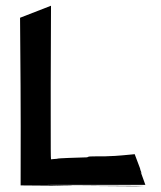

<svg xmlns="http://www.w3.org/2000/svg" viewBox="-20 -645 562 670"><path d="M471 -45C470 -48 473 -41 475 -39C468 -56 468 -57 471 -50L468 -58L470 -54L450 -107L440 -106C341 -96 341 -101 294 -99C286 -98 287 -97 284 -96C251 -95 178 -93 180 -91C163 -90 160 -89 158 -89C157 -101 157 -114 157 -251V-353L158 -625L50 -583C51 -412 53 -315 52 -7V2C493 5 432 6 486 4C472 4 345 3 234 3C234 2 202 2 138 0H486C491 7 479 -21 471 -45Z"/></svg>

Font: HIVNotRetro
Style: Regular
Weight: 400
Designer: Feorag
Foundry: Feorag
Version: Version 1.000;PS 001.000;hotconv 1.0.88;makeotf.lib2.5.64775